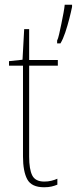

<svg xmlns="http://www.w3.org/2000/svg" viewBox="-20 -780 324 810"><path d="M167 -14Q183 -14 197 -17.5Q211 -21 222 -26V-1Q210 4 197 7Q184 10 166 10Q113 10 95 -23.5Q77 -57 77 -120V-503H18V-522L75 -528L82 -657H103V-527H224V-503H103V-119Q103 -66 116 -40Q129 -14 167 -14ZM284 -751Q280 -731 272.5 -701.5Q265 -672 255.5 -643.5Q246 -615 235 -597H221V-609Q225 -616 229.5 -636Q234 -656 239 -680Q244 -704 248 -726Q252 -748 253 -760H284Z"/></svg>

Font: Noto Sans Telugu Condensed Thin
Style: Regular
Weight: 100
Width: 3
Designer: Jelle Bosma - Monotype Design Team
Foundry: Monotype Imaging Inc.
Version: Version 2.005; ttfautohint (v1.8.4.7-5d5b)